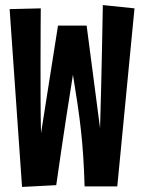

<svg xmlns="http://www.w3.org/2000/svg" viewBox="-20 -717 560 758"><path d="M386 -697C386 -697 381 -405 375 -211L322 -616H209L142 -191C140 -263 140 -368 140 -463C140 -582 141 -684 141 -684L18 -681L67 21L202 14C233 -202 256 -349 268 -422C296 -251 309 -154 314 19H443L511 -684Z"/></svg>

Font: Mouse Memoirs
Style: Regular
Weight: 400
Designer: Astigmatic (AOETI)
Foundry: Astigmatic (AOETI)
Version: Version 1.000